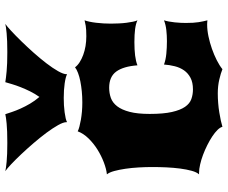

<svg xmlns="http://www.w3.org/2000/svg" viewBox="-86 -747 838 706"><g transform="rotate(-90 333.0 -394.0)"><path d="M44.9 -81.1Q52.7 -89.4 57.9 -107.9Q63 -126.5 66.2 -150.4Q69.3 -174.3 70.6 -201.2Q71.8 -228 71.8 -252.9Q71.8 -277.3 70.3 -303.2Q68.8 -329.1 65.4 -352.1Q62 -375 57.1 -393.1Q52.2 -411.1 44.9 -419.9Q64.5 -421.9 88.9 -431.2Q113.3 -440.4 136 -454.6Q158.7 -468.8 177 -487.5Q195.3 -506.3 203.1 -527.3Q209.5 -523.9 220.5 -521Q231.4 -518.1 245.4 -515.6Q259.3 -513.2 275.6 -511.7Q292 -510.3 309.1 -510.3Q330.1 -510.3 350.1 -512.2Q370.1 -514.2 387.2 -517.6Q404.3 -521 417.7 -526.1Q431.2 -531.2 438.5 -537.1Q445.3 -527.8 457 -520.3Q468.8 -512.7 483.9 -507.1Q499 -501.5 516.6 -498.5Q534.2 -495.6 552.7 -495.6Q578.6 -495.6 591.3 -497.8Q604 -500 611.3 -502Q605.5 -486.3 602.3 -459.5Q599.1 -432.6 599.1 -405.3Q599.1 -390.6 599.9 -375.7Q600.6 -360.8 602.3 -347.7Q604 -334.5 606.2 -324Q608.4 -313.5 611.3 -307.6Q599.1 -313.5 579.1 -316.2Q559.1 -318.8 531.2 -318.8Q503.4 -318.8 481.9 -316.2Q460.4 -313.5 445.8 -307.6Q441.9 -359.4 422.9 -385.5Q403.8 -411.6 363.3 -411.6Q343.3 -411.6 325.7 -405.3Q308.1 -398.9 295.2 -382.1Q282.2 -365.2 274.7 -336.4Q267.1 -307.6 267.1 -262.7Q267.1 -211.9 274.2 -180.9Q281.2 -149.9 293.2 -132.6Q305.2 -115.2 321.8 -109.4Q338.4 -103.5 357.4 -103.5Q382.8 -103.5 399.9 -112.5Q417 -121.6 427.2 -136.2Q437.5 -150.9 442.4 -170.2Q447.3 -189.5 448.7 -210Q465.8 -203.6 488.5 -201.4Q511.2 -199.2 534.7 -199.2Q555.7 -199.2 575.4 -201.4Q595.2 -203.6 611.3 -210Q608.9 -202.6 606.9 -192.1Q605 -181.6 603.8 -170.7Q602.5 -159.7 602.1 -148.9Q601.6 -138.2 601.6 -129.9Q601.6 -114.7 602.3 -103.3Q603 -91.8 604.5 -82.5Q606 -73.2 607.7 -65.4Q609.4 -57.6 611.3 -50.3Q607.4 -50.8 603.5 -51Q599.6 -51.3 595.7 -51.3Q575.2 -51.3 552 -46.4Q528.8 -41.5 506.6 -33.7Q484.4 -25.9 464.6 -15.9Q444.8 -5.9 431.6 4.9Q417.5 -1 393.8 -6.6Q370.1 -12.2 342.3 -12.2Q324.7 -12.2 306.6 -10.7Q288.6 -9.3 272.5 -6.6Q256.3 -3.9 242.7 -1Q229 2 219.7 4.9Q217.8 -3.4 208.3 -13.2Q198.7 -22.9 184.3 -32.5Q169.9 -42 152.3 -50.8Q134.8 -59.6 116.7 -66.4Q98.6 -73.2 81.3 -77.1Q64 -81.1 50.3 -81.1ZM236.8 -566.4V-568.4Q236.8 -580.1 225.8 -599.6Q214.8 -619.1 197.8 -642.1Q180.7 -665 159.7 -689.5Q138.7 -713.9 118.7 -735.1Q98.6 -756.3 82 -772Q65.4 -787.6 56.6 -793.5Q65.9 -791 91.3 -788.6Q116.7 -786.1 160.6 -786.1Q206.5 -786.1 231.4 -788.6Q256.3 -791 266.1 -793.5Q269.5 -783.2 274.4 -768.6Q279.3 -753.9 286.9 -737.1Q294.4 -720.2 304.9 -702.4Q315.4 -684.6 329.6 -668Q341.3 -684.6 350.1 -702.4Q358.9 -720.2 365.5 -737.1Q372.1 -753.9 376.5 -768.6Q380.9 -783.2 383.8 -793.5Q398.4 -791 424.3 -788.6Q450.2 -786.1 494.1 -786.1Q538.1 -786.1 563.5 -788.6Q588.9 -791 598.1 -793.5Q589.4 -787.6 572.3 -771.7Q555.2 -755.9 534.7 -734.9Q514.2 -713.9 492.4 -689.5Q470.7 -665 453.1 -642.1Q435.5 -619.1 424.3 -599.4Q413.1 -579.6 413.1 -567.9V-566.4Q402.8 -571.8 379.2 -575.2Q355.5 -578.6 325.7 -578.6Q313 -578.6 299.3 -577.9Q285.6 -577.1 273.2 -575.4Q260.7 -573.7 251.2 -571.5Q241.7 -569.3 236.8 -566.4Z"/></g></svg>

Font: Arbutus
Style: Regular
Weight: 400
Designer: Karolina Lach
Foundry: Sorkin Type Co.
Version: Version 1.002